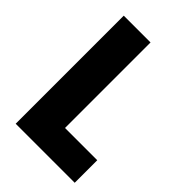

<svg xmlns="http://www.w3.org/2000/svg" viewBox="-211 -805 897 897"><g transform="rotate(45 237.0 -357.0)"><path d="M64 0H454V-149H241V-714H64Z"/></g></svg>

Font: Noto Sans Thai Looped Condensed Black
Style: Regular
Weight: 900
Width: 3
Designer: Sasikarn Vongin, Ben Mitchell
Foundry: The Fontpad Ltd
Version: Version 1.001